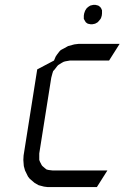

<svg xmlns="http://www.w3.org/2000/svg" viewBox="-20 -763 508 783"><path d="M75.2 -110.8 76.2 -128.9 131.8 -480 200.2 -516.1 207 -532.2 212.9 -541 223.1 -554.2 228 -559.1 241.2 -565.9 257.8 -575.2 283.2 -582 299.8 -584H467.8L424.8 -516.1H265.1L248 -513.2L240.2 -511.2L231.9 -506.8L217.8 -498L213.9 -494.1L203.1 -480L196.8 -473.1L193.8 -463.9L189 -445.8L140.1 -137.2V-120.1V-110.8L143.1 -103L149.9 -89.8L152.8 -85.9L163.1 -77.1L169.9 -71.8L178.2 -69.8L193.8 -67.9H418L375 0H174.8L159.2 -2L137.2 -7.8L121.1 -17.1L101.1 -34.2L94.2 -43L82 -67.9L77.1 -85.9ZM321.8 -686V-689.9V-699.2L323.2 -708L326.2 -716.8L328.1 -721.2L334 -730L339.8 -734.9L348.1 -740.2L352.1 -741.2L360.8 -743.2H369.1L377 -741.2L380.9 -740.2L388.2 -734.9L392.1 -730L396 -721.2V-716.8V-708L395 -699.2L392.1 -689.9L390.1 -686L383.8 -678.2L377.9 -671.9L369.1 -667L366.2 -666L356.9 -664.1H349.1L339.8 -666L336.9 -667L330.1 -671.9L326.2 -678.2Z"/></svg>

Font: Petahja
Style: Italic
Weight: 400
Designer: T. Christopher White
Version: Version 1.1